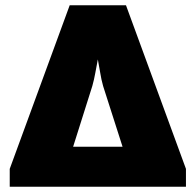

<svg xmlns="http://www.w3.org/2000/svg" viewBox="-20 -710 744 730"><path d="M459 -690 687 -68V0H17V-68L245 -690ZM352 -484Q347 -459 342.5 -433.5Q338 -408 331 -383L258 -152H446L372 -383Q365 -408 361 -433.5Q357 -459 352 -484Z"/></svg>

Font: Exo 2 Black
Style: Regular
Weight: 900
Designer: Natanael Gama
Foundry: Natanael Gama
Version: Version 2.010